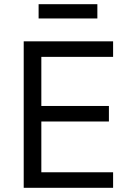

<svg xmlns="http://www.w3.org/2000/svg" viewBox="-20 -895 623 915"><path d="M93 0ZM93 0V-698H519V-624H177V-390H499V-316H177V-74H519V0ZM164 -875H444V-807H164Z"/></svg>

Font: Aneliza
Style: Regular
Weight: 400
Designer: Mike Abbink, Paul van der Laan, Pieter van Rosmalen
Foundry: Bold Monday
Version: Version 3.001;September 8, 2019;FontCreator 11.5.0.2425 64-b